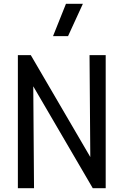

<svg xmlns="http://www.w3.org/2000/svg" viewBox="-20 -990 650 1010"><path d="M451 -700 455 -164 142 -700H74V0H159L155 -536L468 0H536V-700ZM327 -970 259 -800H338L416 -970Z"/></svg>

Font: Necto Mono
Style: Regular
Weight: 400
Designer: Marco Condello
Foundry: Collletttivo
Version: Version 1.300;Glyphs 3.2 (3217)